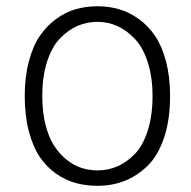

<svg xmlns="http://www.w3.org/2000/svg" viewBox="-20 -582 612 614"><path d="M59.1 -274.9Q59.1 -336.4 72.3 -385.7Q85.4 -435.1 107.4 -467.3Q129.4 -499.5 159.7 -521.5Q189.9 -543.5 222.7 -552.7Q255.4 -562 292 -562Q328.1 -562 360.8 -552.5Q393.6 -543 423.8 -521.2Q454.1 -499.5 476.1 -467Q498 -434.6 511 -385.3Q523.9 -335.9 523.9 -274.9Q523.9 -198.2 504.4 -140.9Q484.9 -83.5 451.2 -51Q417.5 -18.6 377.7 -3.2Q337.9 12.2 292 12.2Q255.4 12.2 222.7 3.4Q189.9 -5.4 159.4 -26.6Q128.9 -47.9 107.2 -80.1Q85.4 -112.3 72.3 -162.1Q59.1 -211.9 59.1 -274.9ZM467.8 -274.9Q467.8 -335.4 452.6 -382.6Q437.5 -429.7 411.9 -457Q386.2 -484.4 356 -498.3Q325.7 -512.2 292 -512.2Q257.8 -512.2 227.5 -499Q197.3 -485.8 171.4 -458.7Q145.5 -431.6 130.4 -384.3Q115.2 -336.9 115.2 -274.9Q115.2 -225.1 125.2 -184.6Q135.3 -144 152.3 -117.2Q169.4 -90.3 192.4 -71.8Q215.3 -53.2 240.2 -45.2Q265.1 -37.1 292 -37.1Q325.7 -37.1 356 -50.3Q386.2 -63.5 411.9 -90.3Q437.5 -117.2 452.6 -164.8Q467.8 -212.4 467.8 -274.9Z"/></svg>

Font: Junction Light
Style: Regular
Weight: 300
Designer: Caroline Hadilaksono
Foundry: Caroline Hadilaksono
Version: Version 1.002